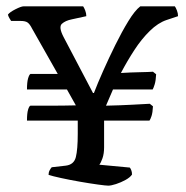

<svg xmlns="http://www.w3.org/2000/svg" viewBox="-20 -585 586 605"><path d="M321 0Q314 0 288.5 -3.5Q263 -7 231.5 -12.5Q200 -18 172.5 -24Q145 -30 133 -34Q133 -42 136.5 -48.5Q140 -55 143 -58L187 -63Q213 -66 219 -90Q225 -114 225 -163V-205H65Q65 -228 68.5 -239.5Q72 -251 76 -252Q104 -252 141.5 -252Q179 -252 219 -253L191 -303H65Q65 -326 68.5 -338Q72 -350 76 -352H162L81 -495Q74 -509 67 -514Q60 -519 45 -519H15Q13 -522 9.5 -528Q6 -534 5 -539Q11 -547 29 -556Q47 -565 54 -565H242Q245 -561 248.5 -552Q252 -543 252 -534L206 -524Q186 -520 175 -510Q164 -500 180 -469L273 -292H276Q287 -321 305 -361.5Q323 -402 343.5 -443.5Q364 -485 384.5 -518.5Q405 -552 422 -565H531Q534 -561 537.5 -552Q541 -543 541 -534L505 -522Q478 -513 452 -487.5Q426 -462 403.5 -427.5Q381 -393 361 -355Q393 -357 421 -357.5Q449 -358 462 -359L472 -351Q471 -331 467.5 -319.5Q464 -308 461 -303H336L314 -252Q359 -253 396 -255Q433 -257 452 -258L462 -250Q461 -230 457.5 -219.5Q454 -209 451 -205H308V-121Q308 -101 303 -86.5Q298 -72 293 -66L389 -57Q391 -55 393.5 -49Q396 -43 396 -35Q390 -26 375.5 -18Q361 -10 345.5 -5Q330 0 321 0Z"/></svg>

Font: Texturina 72pt Medium
Style: Regular
Weight: 500
Designer: Guillermo Torres Carreño
Foundry: Omnibus-Type
Version: Version 1.002; ttfautohint (v1.8.3)